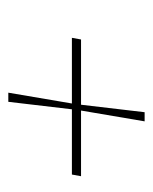

<svg xmlns="http://www.w3.org/2000/svg" viewBox="27 -491 368 462"><g transform="rotate(90 211.0 -260.0)"><path d="M71 -249 75 -271H232L250 -424H272L246 -271H404L400 -249H243L225 -96H203L229 -249Z"/></g></svg>

Font: Kleymissky
Style: Regular
Weight: 500
Italic angle: -8°
Designer: gluk
Foundry: gluk
Version: Version 0.283